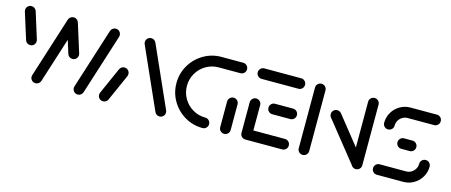

<svg xmlns="http://www.w3.org/2000/svg" viewBox="-39 -936 3176 1352"><g transform="rotate(15 1549.0 -259.5)"><path d="M502.2 -38.9Q502.2 -44.8 503.7 -49.6L644.1 -490.7Q647.4 -502.6 657.6 -510.4Q667.8 -518.1 680.7 -518.1Q697.4 -518.1 708.1 -506.7Q718.9 -495.2 718.9 -479.6Q718.9 -473.7 717.4 -468.9L577 -27.8Q573.3 -15.6 563.3 -8Q553.3 -0.4 540.4 -0.4Q523.7 -0.4 513 -11.9Q502.2 -23.3 502.2 -38.9ZM90.4 -277.4 30 -469.6Q28.5 -474.4 28.5 -480.4Q28.5 -495.6 39.4 -506.9Q50.4 -518.1 66.7 -518.1Q79.6 -518.1 89.6 -510.4Q99.6 -502.6 103.3 -490.4L163.3 -298.5Q164.8 -293.7 164.8 -287.8Q164.8 -272.2 154.1 -261.1Q143.3 -250 127 -250Q113.7 -250 103.7 -257.6Q93.7 -265.2 90.4 -277.4ZM194.4 -38.5Q194.4 -43.3 196.3 -49.6L336.7 -491.1Q340.4 -503.3 350.6 -510.9Q360.7 -518.5 373.7 -518.5Q390 -518.5 400.7 -507.2Q411.5 -495.9 411.5 -480.4Q411.5 -474.1 410 -469.3L269.3 -27.8Q265.9 -15.9 255.7 -8.1Q245.6 -0.4 232.6 -0.4Q216.3 -0.4 205.4 -11.7Q194.4 -23 194.4 -38.5ZM403 -260.4 337.4 -469.6Q335.9 -474.4 335.9 -480.4Q335.9 -495.6 346.9 -506.9Q357.8 -518.1 373.7 -518.1Q387 -518.1 397 -510.4Q407 -502.6 410.7 -490.4L476.3 -281.5Q477.8 -277 477.8 -271.1Q477.8 -255.6 467 -244.3Q456.3 -233 439.6 -233Q426.3 -233 416.3 -240.6Q406.3 -248.1 403 -260.4Z M724.8 -0.4Q708.9 -0.4 697.8 -11.5Q686.7 -22.6 686.7 -38.5Q686.7 -47 690 -54.8L775.9 -248.1Q780.7 -258.1 790 -264.1Q799.3 -270 810.4 -270Q826.3 -270 837.4 -258.9Q848.5 -247.8 848.5 -231.9Q848.5 -223.3 845.2 -215.6L759.3 -22.2Q754.4 -12.2 745.2 -6.3Q735.9 -0.4 724.8 -0.4ZM1174.4 -38.5Q1174.4 -22.6 1163.3 -11.5Q1152.2 -0.4 1136.3 -0.4Q1125.2 -0.4 1115.9 -6.3Q1106.7 -12.2 1101.9 -22.2L905.2 -463.7Q901.5 -471.1 901.5 -480Q901.5 -495.9 912.6 -507Q923.7 -518.1 939.6 -518.1Q950.7 -518.1 960 -512.2Q969.3 -506.3 974.1 -496.3L1170.7 -54.8Q1174.4 -47.4 1174.4 -38.5Z M1488.5 -38.1Q1488.5 -22.2 1477.4 -11.1Q1466.3 0 1450.4 0Q1380 0 1320.6 -35Q1261.1 -70 1226.3 -129.4Q1191.5 -188.9 1191.5 -259.3Q1191.5 -329.6 1226.3 -389.1Q1261.1 -448.5 1320.6 -483.5Q1380 -518.5 1450.4 -518.5H1608.5Q1624.4 -518.5 1635.6 -507.4Q1646.7 -496.3 1646.7 -480.4Q1646.7 -464.4 1635.6 -453.3Q1624.4 -442.2 1608.5 -442.2H1450.4Q1400.7 -442.2 1358.7 -417.6Q1316.7 -393 1292.2 -350.9Q1267.8 -308.9 1267.8 -259.3Q1267.8 -209.6 1292.2 -167.6Q1316.7 -125.6 1358.7 -100.9Q1400.7 -76.3 1450.4 -76.3Q1466.3 -76.3 1477.4 -65.2Q1488.5 -54.1 1488.5 -38.1ZM1607.8 0Q1591.9 0 1580.7 -11.1Q1569.6 -22.2 1569.6 -38.1V-225.2Q1569.6 -241.1 1580.7 -252.2Q1591.9 -263.3 1607.8 -263.3Q1623.7 -263.3 1634.8 -252.2Q1645.9 -241.1 1645.9 -225.2V-38.1Q1645.9 -22.2 1634.8 -11.1Q1623.7 0 1607.8 0Z M1724.8 -36.3V-261.1Q1724.8 -277 1735.9 -288.1Q1747 -299.3 1763 -299.3Q1778.9 -299.3 1790 -288.1Q1801.1 -277 1801.1 -261.1V-36.3ZM2069.6 -38.1Q2069.6 -22.2 2058.5 -11.1Q2047.4 0 2031.5 0H1763Q1747 0 1735.9 -11.1Q1724.8 -22.2 1724.8 -38.1Q1724.8 -54.1 1735.9 -65.2Q1747 -76.3 1763 -76.3H2031.5Q2047.4 -76.3 2058.5 -65.2Q2069.6 -54.1 2069.6 -38.1ZM1862.2 -259.3Q1862.2 -275.2 1873.3 -286.3Q1884.4 -297.4 1900.4 -297.4H2031.5Q2047.4 -297.4 2058.5 -286.3Q2069.6 -275.2 2069.6 -259.3Q2069.6 -243.3 2058.5 -232.2Q2047.4 -221.1 2031.5 -221.1H1900.4Q1884.4 -221.1 1873.3 -232.2Q1862.2 -243.3 1862.2 -259.3ZM1724.8 -480.4Q1724.8 -496.3 1735.9 -507.4Q1747 -518.5 1763 -518.5H2031.5Q2047.4 -518.5 2058.5 -507.4Q2069.6 -496.3 2069.6 -480.4Q2069.6 -464.4 2058.5 -453.3Q2047.4 -442.2 2031.5 -442.2H1763Q1747 -442.2 1735.9 -453.3Q1724.8 -464.4 1724.8 -480.4Z M2180.4 0Q2164.4 0 2153.3 -11.1Q2142.2 -22.2 2142.2 -38.1V-480.4Q2142.2 -496.3 2153.3 -507.4Q2164.4 -518.5 2180.4 -518.5Q2196.3 -518.5 2207.4 -507.4Q2218.5 -496.3 2218.5 -480.4V-38.1Q2218.5 -22.2 2207.4 -11.1Q2196.3 0 2180.4 0ZM2297.4 -329.3Q2297.4 -345.2 2308.5 -356.3Q2319.6 -367.4 2335.6 -367.4Q2344.4 -367.4 2352.4 -363.5Q2360.4 -359.6 2365.6 -353L2599.6 -59.3L2540.4 -11.9L2305.6 -305.6Q2297.4 -315.6 2297.4 -329.3ZM2567.4 0Q2551.5 0 2540.4 -11.1Q2529.3 -22.2 2529.3 -38.1V-480.4Q2529.3 -496.3 2540.4 -507.4Q2551.5 -518.5 2567.4 -518.5Q2583.3 -518.5 2594.4 -507.4Q2605.6 -496.3 2605.6 -480.4V-38.1Q2605.6 -22.2 2594.4 -11.1Q2583.3 0 2567.4 0Z M3027.8 -189.6Q3043.7 -189.6 3054.8 -178.5Q3065.9 -167.4 3065.9 -151.5Q3065.9 -110.4 3045.6 -75.6Q3025.2 -40.7 2990.4 -20.4Q2955.6 0 2914.1 0H2721.9Q2705.9 0 2694.8 -11.1Q2683.7 -22.2 2683.7 -38.1Q2683.7 -54.1 2694.8 -65.2Q2705.9 -76.3 2721.9 -76.3H2914.1Q2934.8 -76.3 2952 -86.5Q2969.3 -96.7 2979.4 -113.9Q2989.6 -131.1 2989.6 -151.5Q2989.6 -167.4 3000.7 -178.5Q3011.9 -189.6 3027.8 -189.6ZM2940 -259.3Q2940 -243.3 2928.9 -232.2Q2917.8 -221.1 2901.9 -221.1H2840.7Q2824.8 -221.1 2813.7 -232.2Q2802.6 -243.3 2802.6 -259.3Q2802.6 -275.2 2813.7 -286.3Q2824.8 -297.4 2840.7 -297.4H2901.9Q2917.8 -297.4 2928.9 -286.3Q2940 -275.2 2940 -259.3ZM2714.8 -328.9Q2698.9 -328.9 2687.8 -340Q2676.7 -351.1 2676.7 -367Q2676.7 -408.1 2697 -443Q2717.4 -477.8 2752.2 -498.1Q2787 -518.5 2828.5 -518.5H3020.7Q3036.7 -518.5 3047.8 -507.4Q3058.9 -496.3 3058.9 -480.4Q3058.9 -464.4 3047.8 -453.3Q3036.7 -442.2 3020.7 -442.2H2828.5Q2807.8 -442.2 2790.6 -432Q2773.3 -421.9 2763.1 -404.6Q2753 -387.4 2753 -367Q2753 -351.1 2741.9 -340Q2730.7 -328.9 2714.8 -328.9Z"/></g></svg>

Font: 26F Galaxy Sans
Style: Bold
Weight: 700
Designer: C₂₉H₂₅N₃O₅
Version: Version 1.100